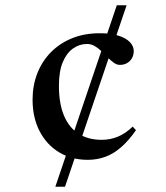

<svg xmlns="http://www.w3.org/2000/svg" viewBox="-20 -705 626 725"><path d="M189 0 421 -685H458L225.5 0ZM357 -579.5Q398 -579.5 426.8 -570.5Q455.5 -561.5 470.2 -546.2Q485 -531 485 -512Q485 -497.5 478.5 -485.8Q472 -474 460.2 -467Q448.5 -460 432.5 -460Q421 -460 409.8 -468Q398.5 -476 387 -487.8Q375.5 -499.5 363.5 -511.2Q351.5 -523 337.8 -531Q324 -539 308.5 -539Q280.5 -539 256.2 -522.2Q232 -505.5 217.2 -470.8Q202.5 -436 202.5 -381Q202.5 -313.5 221.8 -268Q241 -222.5 277.2 -199.8Q313.5 -177 364 -177Q396.5 -177 425.8 -189.2Q455 -201.5 481 -227L493.5 -213.5Q465.5 -173.5 437 -148.8Q408.5 -124 377.5 -112.8Q346.5 -101.5 311 -101.5Q250 -101.5 203 -130Q156 -158.5 129.5 -209.8Q103 -261 103 -329Q103 -381.5 120.5 -427Q138 -472.5 171.2 -506.8Q204.5 -541 251.2 -560.2Q298 -579.5 357 -579.5Z"/></svg>

Font: Newsreader 36pt Medium
Style: Regular
Weight: 500
Designer: Hugues Gentile
Foundry: Production Type
Version: Version 1.003